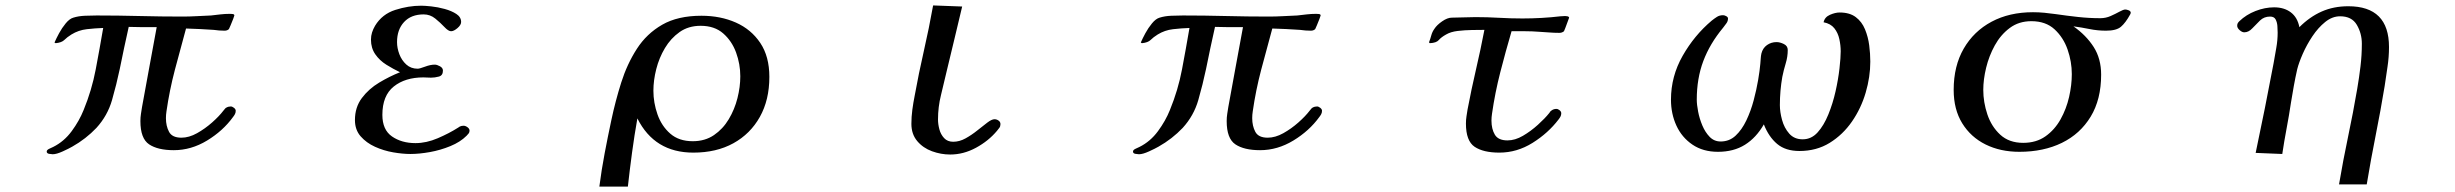

<svg xmlns="http://www.w3.org/2000/svg" viewBox="-20 -565 9040 707"><path d="M848 -157Q848 -150 845 -144.5Q842 -139 838 -134Q801 -83 742.5 -47.5Q684 -12 620 -12Q561 -12 529 -33.5Q497 -55 497 -119Q497 -133 499 -145.5Q501 -158 503 -171Q517 -245 530 -318.5Q543 -392 557 -465Q531 -465 505.5 -465Q480 -465 454 -466Q445 -427 437 -388.5Q429 -350 421 -311Q409 -254 392.5 -196.5Q376 -139 335 -94Q316 -74 293.5 -56.5Q271 -39 246 -25Q234 -18 211 -7.5Q188 3 174 3Q170 3 161 1.5Q152 0 152 -7Q152 -13 162 -17.5Q172 -22 176 -24Q216 -44 244 -82Q272 -120 288 -160Q318 -233 332.5 -309.5Q347 -386 360 -462Q330 -461 299.5 -457.5Q269 -454 243 -438Q227 -428 217 -418Q207 -408 185 -406L181 -408V-409Q187 -423 197.5 -442.5Q208 -462 222 -479Q236 -496 250 -500Q269 -506 293 -507Q317 -508 336 -508Q415 -508 494 -506Q573 -504 652 -504Q678 -504 704.5 -505.5Q731 -507 757 -508Q774 -510 791.5 -512Q809 -514 826 -514Q828 -514 835.5 -513.5Q843 -513 843 -508Q843 -507 838.5 -495Q834 -483 829 -471.5Q824 -460 823 -458Q817 -452 807 -452Q787 -452 767 -455Q742 -457 716.5 -458Q691 -459 665 -460Q644 -384 624 -308Q604 -232 593 -155Q592 -149 591.5 -142.5Q591 -136 591 -130Q591 -101 602.5 -79.5Q614 -58 648 -58Q676 -58 705.5 -74.5Q735 -91 761 -114Q787 -137 803 -158Q805 -160 808 -164Q811 -168 814 -169Q821 -173 830 -173Q835 -173 841.5 -168Q848 -163 848 -157Z M1709 -84Q1709 -78 1706 -74Q1703 -70 1698 -65Q1675 -42 1638.5 -27Q1602 -12 1563 -5Q1524 2 1491 2Q1463 2 1428 -4Q1393 -10 1361 -24.5Q1329 -39 1308 -63Q1287 -87 1287 -123Q1287 -170 1312.5 -204Q1338 -238 1376.5 -261Q1415 -284 1453 -299Q1428 -311 1403 -326.5Q1378 -342 1362 -365Q1346 -388 1346 -419Q1346 -433 1350 -445.5Q1354 -458 1361 -470Q1387 -513 1435.5 -528.5Q1484 -544 1531 -544Q1544 -544 1568 -541.5Q1592 -539 1617.5 -532Q1643 -525 1660.5 -513.5Q1678 -502 1678 -484Q1678 -473 1664.5 -461.5Q1651 -450 1641 -450Q1631 -450 1616.5 -465.5Q1602 -481 1583 -496.5Q1564 -512 1540 -512Q1494 -512 1468 -484Q1442 -456 1442 -410Q1442 -388 1450.5 -365.5Q1459 -343 1476 -327.5Q1493 -312 1518 -312Q1525 -312 1545 -319.5Q1565 -327 1581 -327Q1589 -327 1600 -321Q1611 -315 1611 -305Q1611 -287 1596 -283Q1581 -279 1567 -279Q1560 -279 1553 -279.5Q1546 -280 1539 -280Q1472 -280 1430 -246.5Q1388 -213 1388 -142Q1388 -87 1423.5 -62.5Q1459 -38 1510 -38Q1550 -38 1592 -56Q1634 -74 1667 -95Q1669 -97 1673 -99Q1679 -102 1687 -102Q1694 -102 1701.5 -96.5Q1709 -91 1709 -84Z M2706 -284Q2706 -329 2690.5 -371.5Q2675 -414 2643 -442Q2611 -470 2560 -470Q2515 -470 2482.5 -447Q2450 -424 2428.5 -388Q2407 -352 2396.5 -310.5Q2386 -269 2386 -231Q2386 -187 2401 -144Q2416 -101 2448 -73Q2480 -45 2531 -45Q2576 -45 2609 -67.5Q2642 -90 2663.5 -126Q2685 -162 2695.5 -203.5Q2706 -245 2706 -284ZM2813 -282Q2813 -197 2778 -134.5Q2743 -72 2680.5 -37.5Q2618 -3 2533 -3Q2390 -3 2327 -129Q2316 -67 2307.5 -4Q2299 59 2292 122H2187Q2195 60 2206.5 -0.5Q2218 -61 2231 -122Q2246 -193 2267.5 -261Q2289 -329 2325 -385Q2361 -441 2418.5 -474Q2476 -507 2563 -507Q2633 -507 2689.5 -482Q2746 -457 2779.5 -407Q2813 -357 2813 -282Z M3664 -108Q3664 -100 3660 -94.5Q3656 -89 3651 -83Q3620 -46 3574 -21Q3528 4 3479 4Q3445 4 3412 -8Q3379 -20 3357.5 -45.5Q3336 -71 3336 -109Q3336 -135 3339.5 -161Q3343 -187 3348 -212Q3363 -295 3382 -378Q3401 -461 3416 -545L3523 -541Q3509 -481 3494.5 -421.5Q3480 -362 3466 -303Q3456 -259 3445 -215Q3434 -171 3434 -125Q3434 -108 3439 -89Q3444 -70 3456.5 -56.5Q3469 -43 3490 -43Q3513 -43 3535.5 -55.5Q3558 -68 3578.5 -84.5Q3599 -101 3615.5 -113.5Q3632 -126 3642 -126Q3650 -126 3657 -121Q3664 -116 3664 -108Z M4848 -157Q4848 -150 4845 -144.5Q4842 -139 4838 -134Q4801 -83 4742.5 -47.5Q4684 -12 4620 -12Q4561 -12 4529 -33.5Q4497 -55 4497 -119Q4497 -133 4499 -145.5Q4501 -158 4503 -171Q4517 -245 4530 -318.5Q4543 -392 4557 -465Q4531 -465 4505.5 -465Q4480 -465 4454 -466Q4445 -427 4437 -388.5Q4429 -350 4421 -311Q4409 -254 4392.5 -196.5Q4376 -139 4335 -94Q4316 -74 4293.5 -56.5Q4271 -39 4246 -25Q4234 -18 4211 -7.5Q4188 3 4174 3Q4170 3 4161 1.5Q4152 0 4152 -7Q4152 -13 4162 -17.5Q4172 -22 4176 -24Q4216 -44 4244 -82Q4272 -120 4288 -160Q4318 -233 4332.5 -309.5Q4347 -386 4360 -462Q4330 -461 4299.5 -457.5Q4269 -454 4243 -438Q4227 -428 4217 -418Q4207 -408 4185 -406L4181 -408V-409Q4187 -423 4197.5 -442.5Q4208 -462 4222 -479Q4236 -496 4250 -500Q4269 -506 4293 -507Q4317 -508 4336 -508Q4415 -508 4494 -506Q4573 -504 4652 -504Q4678 -504 4704.5 -505.5Q4731 -507 4757 -508Q4774 -510 4791.5 -512Q4809 -514 4826 -514Q4828 -514 4835.5 -513.5Q4843 -513 4843 -508Q4843 -507 4838.5 -495Q4834 -483 4829 -471.5Q4824 -460 4823 -458Q4817 -452 4807 -452Q4787 -452 4767 -455Q4742 -457 4716.5 -458Q4691 -459 4665 -460Q4644 -384 4624 -308Q4604 -232 4593 -155Q4592 -149 4591.5 -142.5Q4591 -136 4591 -130Q4591 -101 4602.5 -79.5Q4614 -58 4648 -58Q4676 -58 4705.5 -74.5Q4735 -91 4761 -114Q4787 -137 4803 -158Q4805 -160 4808 -164Q4811 -168 4814 -169Q4821 -173 4830 -173Q4835 -173 4841.5 -168Q4848 -163 4848 -157Z M5758 -500Q5757 -497 5752.5 -485Q5748 -473 5744 -462Q5740 -451 5739 -450Q5732 -444 5722 -444Q5703 -444 5684.5 -445.5Q5666 -447 5647 -448Q5622 -450 5597 -450Q5572 -450 5546 -450Q5524 -375 5504.5 -299Q5485 -223 5474 -146Q5473 -140 5472.5 -133.5Q5472 -127 5472 -121Q5472 -90 5484.5 -69Q5497 -48 5531 -48Q5559 -48 5588 -65Q5617 -82 5643 -105.5Q5669 -129 5685 -149Q5689 -156 5693 -158Q5701 -164 5711 -164Q5717 -164 5723 -159Q5729 -154 5729 -148Q5729 -141 5726 -135.5Q5723 -130 5719 -125Q5681 -75 5623.5 -39Q5566 -3 5501 -3Q5442 -3 5410 -24.5Q5378 -46 5378 -110Q5378 -124 5380 -136.5Q5382 -149 5384 -162Q5398 -236 5415 -309Q5432 -382 5446 -455Q5427 -455 5400 -454.5Q5373 -454 5347.5 -451Q5322 -448 5305 -438Q5287 -428 5278 -417.5Q5269 -407 5245 -406L5242 -409Q5247 -422 5250.5 -435Q5254 -448 5262 -459Q5271 -473 5290.5 -486.5Q5310 -500 5326 -500Q5348 -500 5369.5 -501Q5391 -502 5413 -502Q5457 -502 5500 -499.5Q5543 -497 5586 -497Q5621 -497 5656.5 -499Q5692 -501 5726 -505Q5731 -505 5735 -505.5Q5739 -506 5743 -506Q5747 -506 5752 -505Q5757 -504 5758 -500Z M6867 -338Q6867 -282 6850 -224Q6833 -166 6799.5 -117.5Q6766 -69 6717.5 -39Q6669 -9 6606 -9Q6555 -9 6524 -35Q6493 -61 6475 -107Q6447 -58 6405.5 -32Q6364 -6 6306 -6Q6251 -6 6212 -32.5Q6173 -59 6153 -102.5Q6133 -146 6133 -198Q6133 -284 6176 -359.5Q6219 -435 6283 -489Q6293 -497 6302.5 -503Q6312 -509 6325 -509Q6330 -509 6336.5 -505.5Q6343 -502 6343 -497Q6343 -487 6337 -479Q6331 -471 6325 -463Q6276 -404 6252 -340Q6228 -276 6228 -198Q6228 -180 6233 -154Q6238 -128 6248.5 -103Q6259 -78 6275.5 -61Q6292 -44 6316 -44Q6348 -44 6371 -65.5Q6394 -87 6410.5 -121.5Q6427 -156 6437.5 -195.5Q6448 -235 6454 -270.5Q6460 -306 6462 -330Q6463 -339 6463.5 -349Q6464 -359 6466 -368Q6471 -388 6486.5 -399Q6502 -410 6522 -410Q6534 -410 6548.5 -403Q6563 -396 6563 -381Q6563 -356 6555.5 -331.5Q6548 -307 6543 -282Q6534 -231 6534 -178Q6534 -153 6542 -123.5Q6550 -94 6568.5 -73Q6587 -52 6618 -52Q6650 -52 6673 -77.5Q6696 -103 6712.5 -143.5Q6729 -184 6739 -228.5Q6749 -273 6753.5 -313Q6758 -353 6758 -376Q6758 -398 6753 -421Q6748 -444 6734.5 -461Q6721 -478 6695 -483Q6699 -502 6718.5 -510.5Q6738 -519 6754 -519Q6791 -519 6813.5 -502Q6836 -485 6847.5 -457Q6859 -429 6863 -398Q6867 -367 6867 -338Z M7609 -292Q7609 -338 7593.5 -382.5Q7578 -427 7545.5 -457Q7513 -487 7460 -487Q7414 -487 7380.5 -462Q7347 -437 7325.5 -398Q7304 -359 7293.5 -315.5Q7283 -272 7283 -234Q7283 -189 7298 -144Q7313 -99 7345.5 -69Q7378 -39 7430 -39Q7478 -39 7512 -63Q7546 -87 7567.5 -125.5Q7589 -164 7599 -208Q7609 -252 7609 -292ZM7826 -518Q7826 -516 7824 -512Q7807 -481 7790 -466.5Q7773 -452 7735 -452Q7704 -452 7674.5 -458Q7645 -464 7615 -468Q7662 -435 7689.5 -392Q7717 -349 7717 -290Q7717 -199 7678.5 -135.5Q7640 -72 7572.5 -39Q7505 -6 7416 -6Q7346 -6 7291.5 -33Q7237 -60 7205.5 -111Q7174 -162 7174 -234Q7174 -322 7211 -386Q7248 -450 7313.5 -485Q7379 -520 7466 -520Q7487 -520 7508 -518Q7529 -516 7550 -513Q7591 -507 7632 -502.5Q7673 -498 7714 -498Q7734 -498 7752 -506Q7770 -514 7784.5 -522Q7799 -530 7806 -530Q7811 -530 7818.5 -527Q7826 -524 7826 -518Z M8777 -392Q8777 -355 8771.5 -319Q8766 -283 8761 -248Q8746 -157 8728 -67Q8710 23 8695 114H8593Q8608 25 8626.5 -62.5Q8645 -150 8660 -238Q8667 -279 8672 -320.5Q8677 -362 8677 -404Q8677 -442 8658.5 -473.5Q8640 -505 8597 -505Q8568 -505 8542 -484Q8516 -463 8495 -431.5Q8474 -400 8459.5 -367Q8445 -334 8439 -310Q8432 -279 8426.5 -248.5Q8421 -218 8416 -187Q8409 -140 8400 -92.5Q8391 -45 8384 2L8286 -2Q8321 -167 8352 -332Q8357 -361 8362 -389Q8367 -417 8367 -445Q8367 -456 8366 -469.5Q8365 -483 8359.5 -493.5Q8354 -504 8339 -504Q8317 -504 8302 -489.5Q8287 -475 8273.5 -460.5Q8260 -446 8244 -446Q8236 -446 8227 -454Q8218 -462 8218 -470Q8218 -476 8220 -479.5Q8222 -483 8226 -487Q8251 -511 8285.5 -524.5Q8320 -538 8354 -538Q8391 -538 8415.5 -519.5Q8440 -501 8447 -465Q8485 -503 8529 -522.5Q8573 -542 8627 -542Q8777 -542 8777 -392Z"/></svg>

Font: Kaisei Opti Medium
Style: Regular
Weight: 500
Designer: Font-Kai, 金井和夫
Foundry: KAZUO KANAI
Version: Version 5.003